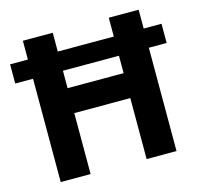

<svg xmlns="http://www.w3.org/2000/svg" viewBox="-104 -825 973 937"><g transform="rotate(-15 382.5 -357.0)"><path d="M90 0V-522H0V-619H90V-714H241V-619H524V-714H675V-619H765V-522H675V0H524V-308H241V0ZM241 -434H524V-522H241Z"/></g></svg>

Font: Noto Sans Tai Tham
Style: Regular
Weight: 400
Designer: Monotype Design Team 2013. Revised by David WIlliams 2020
Foundry: Monotype Imaging Inc.
Version: Version 2.002